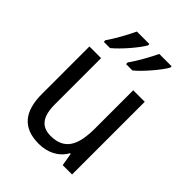

<svg xmlns="http://www.w3.org/2000/svg" viewBox="-221 -878 1001 1001"><g transform="rotate(45 279.5 -378.0)"><path d="M449 -756V-766H358C340 -727 302 -658 273 -618V-606H320C363 -641 428 -718 449 -756ZM285 -756V-766H193C174 -725 138 -659 109 -618V-606H155C201 -644 263 -717 285 -756ZM481 -536H396V-255C396 -129 361 -63 259 -63C191 -63 159 -106 159 -195V-536H73V-186C73 -56 128 10 245 10C307 10 365 -16 395 -71H400L412 0H481Z"/></g></svg>

Font: Noto Sans Arabic UI SmCn
Style: Regular
Weight: 400
Width: 4
Designer: Monotype Design Team, Nadine Chahine and Nizar Qandah
Foundry: Monotype Imaging Inc.
Version: Version 2.010